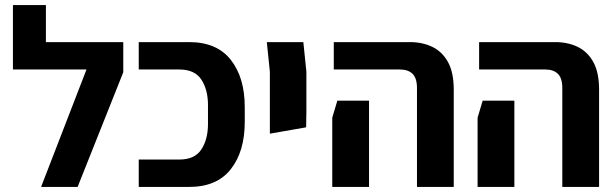

<svg xmlns="http://www.w3.org/2000/svg" viewBox="-20 -737 2428 757"><path d="M142 0 321 -463H31V-717H161V-571H466V-452L286 0Z M527 0V-108H687Q748 -108 774 -148Q800 -188 800 -248V-323Q800 -383 774 -423Q748 -463 687 -463H527V-571H726Q835 -571 890 -501Q945 -431 945 -315V-256Q945 -140 890 -70Q835 0 726 0Z M1044 -210V-454L1032 -571H1176L1188 -454V-298L1187 -235Z M1624 0V-390Q1624 -429 1606.5 -446Q1589 -463 1557 -463H1296V-571H1596Q1646 -571 1685 -552Q1724 -533 1746.5 -492Q1769 -451 1769 -383V0ZM1290 0V-273L1310 -340H1435V0Z M2197 0V-390Q2197 -429 2179.5 -446Q2162 -463 2130 -463H1869V-571H2169Q2219 -571 2258 -552Q2297 -533 2319.5 -492Q2342 -451 2342 -383V0ZM1863 0V-273L1883 -340H2008V0Z"/></svg>

Font: Assistant
Style: Bold
Weight: 700
Designer: Hebrew By Ben Nathan, Latin by Paul Hunt
Version: Version 3.000